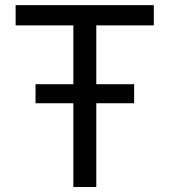

<svg xmlns="http://www.w3.org/2000/svg" viewBox="-20 -748 678 768"><path d="M42.5 -646.5V-727.5H595.2V-646.5H365.2V0H273.4V-646.5ZM122.1 -335V-411.1H516.6V-335Z"/></svg>

Font: Inter 18pt
Style: Regular
Weight: 400
Designer: Rasmus Andersson
Foundry: rsms
Version: Version 4.001;git-66647c0bb